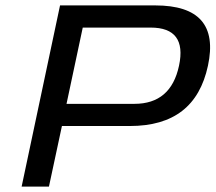

<svg xmlns="http://www.w3.org/2000/svg" viewBox="-20 -690 797 710"><path d="M554 -670H202L60 0H161L209 -224H460C622 -224 717 -298 749 -447C781 -596 716 -670 554 -670ZM226 -306 286 -588H537C627 -588 662 -541 642 -447C622 -353 567 -306 477 -306Z"/></svg>

Font: LT Wave
Style: Italic
Weight: 400
Designer: Daniel Lyons
Version: Version 2.5 (Glyphs App)